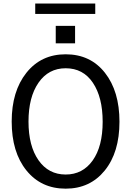

<svg xmlns="http://www.w3.org/2000/svg" viewBox="-20 -1078 761 1115"><path d="M303.7 -826.2V-927.7H416V-826.2ZM184.6 -997.1V-1057.6H533.2V-997.1ZM47.9 -372.1Q47.9 -547.9 133.3 -655.3Q218.8 -762.7 361.3 -762.7Q504.9 -762.7 589.4 -655.3Q673.8 -547.9 673.8 -371.1Q673.8 -193.4 588.4 -87.9Q502.9 17.6 361.3 17.6Q218.8 17.6 133.3 -88.4Q47.9 -194.3 47.9 -372.1ZM145.5 -372.1Q145.5 -230.5 203.6 -147.5Q261.7 -64.5 361.3 -64.5Q460 -64.5 518.1 -146Q576.2 -227.5 576.2 -371.1Q576.2 -512.7 519.5 -597.2Q462.9 -681.6 361.3 -681.6Q261.7 -681.6 203.6 -597.7Q145.5 -513.7 145.5 -372.1Z"/></svg>

Font: Gothic A1 Medium
Style: Regular
Weight: 500
Designer: HanYang I&C Co.,Ltd.
Foundry: HanYang I&C Co.,Ltd.
Version: Version 2.50